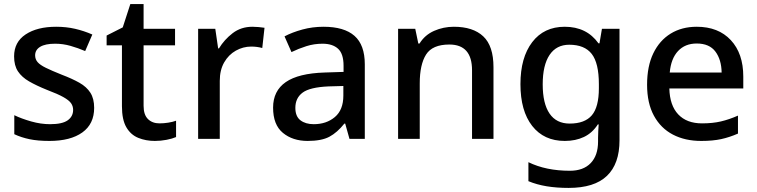

<svg xmlns="http://www.w3.org/2000/svg" viewBox="-20 -680 3708 940"><path d="M441 -152Q441 -73 383 -31.5Q325 10 222 10Q165 10 124.5 1.5Q84 -7 50 -23V-116Q85 -99 132.5 -85.5Q180 -72 225 -72Q285 -72 311.5 -91Q338 -110 338 -142Q338 -160 328 -174.5Q318 -189 290.5 -204.5Q263 -220 210 -240Q158 -261 122.5 -281.5Q87 -302 68 -330.5Q49 -359 49 -404Q49 -474 105.5 -511.5Q162 -549 255 -549Q304 -549 347.5 -539Q391 -529 432 -511L397 -430Q362 -445 325 -455.5Q288 -466 250 -466Q202 -466 177 -451Q152 -436 152 -409Q152 -390 164 -376Q176 -362 204.5 -348Q233 -334 283 -314Q333 -295 368.5 -275Q404 -255 422.5 -226Q441 -197 441 -152Z M761 -76Q782 -76 804 -79.5Q826 -83 842 -89V-9Q824 -1 795.5 4.5Q767 10 738 10Q694 10 657 -5Q620 -20 598.5 -57Q577 -94 577 -160V-458H502V-506L581 -546L618 -660H683V-539H837V-458H683V-162Q683 -118 704.5 -97Q726 -76 761 -76Z M1216 -549Q1230 -549 1246.5 -547.5Q1263 -546 1275 -544L1264 -445Q1238 -452 1210 -452Q1170 -452 1134.5 -432Q1099 -412 1077.5 -374.5Q1056 -337 1056 -284V0H950V-539H1034L1048 -443H1052Q1078 -486 1119 -517.5Q1160 -549 1216 -549Z M1564 -549Q1665 -549 1715.5 -504.5Q1766 -460 1766 -365V0H1691L1670 -75H1666Q1631 -31 1592.5 -10.5Q1554 10 1486 10Q1413 10 1365 -29.5Q1317 -69 1317 -153Q1317 -235 1379 -278Q1441 -321 1570 -325L1662 -328V-358Q1662 -417 1635 -441.5Q1608 -466 1559 -466Q1518 -466 1480 -454Q1442 -442 1407 -425L1373 -502Q1411 -522 1460.5 -535.5Q1510 -549 1564 -549ZM1589 -257Q1497 -253 1461.5 -226.5Q1426 -200 1426 -152Q1426 -110 1451 -91Q1476 -72 1516 -72Q1578 -72 1619.5 -107Q1661 -142 1661 -212V-259Z M2202 -549Q2296 -549 2346 -502Q2396 -455 2396 -351V0H2291V-336Q2291 -462 2180 -462Q2097 -462 2066 -413Q2035 -364 2035 -272V0H1929V-539H2013L2028 -467H2034Q2060 -509 2105.5 -529Q2151 -549 2202 -549Z M2745 -549Q2852 -549 2910 -468H2915L2927 -539H3013V7Q3013 122 2951.5 181Q2890 240 2764 240Q2705 240 2656.5 232Q2608 224 2567 207V114Q2653 156 2770 156Q2836 156 2872 118.5Q2908 81 2908 13V-5Q2908 -18 2909 -39Q2910 -60 2911 -71H2907Q2880 -29 2839 -9.5Q2798 10 2745 10Q2643 10 2585.5 -63.5Q2528 -137 2528 -268Q2528 -398 2585.5 -473.5Q2643 -549 2745 -549ZM2767 -461Q2704 -461 2670.5 -411Q2637 -361 2637 -267Q2637 -173 2670.5 -124Q2704 -75 2769 -75Q2843 -75 2877.5 -115.5Q2912 -156 2912 -248V-268Q2912 -371 2877 -416Q2842 -461 2767 -461Z M3391 -549Q3497 -549 3558 -483.5Q3619 -418 3619 -305V-247H3257Q3259 -164 3300.5 -120Q3342 -76 3417 -76Q3469 -76 3509.5 -85.5Q3550 -95 3593 -114V-26Q3552 -8 3511 1Q3470 10 3413 10Q3334 10 3274.5 -21Q3215 -52 3181.5 -113.5Q3148 -175 3148 -265Q3148 -356 3178.5 -419Q3209 -482 3263.5 -515.5Q3318 -549 3391 -549ZM3391 -467Q3334 -467 3299.5 -430Q3265 -393 3259 -325H3513Q3512 -388 3482.5 -427.5Q3453 -467 3391 -467Z"/></svg>

Font: Noto Sans Myanmar Medium
Style: Regular
Weight: 500
Designer: Monotype Design Team
Foundry: Monotype Imaging Inc.
Version: Version 2.107; ttfautohint (v1.8.4.7-5d5b)